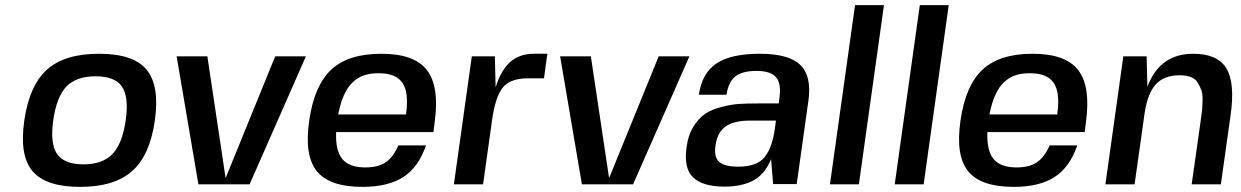

<svg xmlns="http://www.w3.org/2000/svg" viewBox="-20 -720 4848 750"><path d="M164 -448.5Q233 -510 367 -510Q501 -510 552.5 -448Q604 -386 585 -250Q566 -114 496.5 -52Q427 10 293 10Q159 10 107 -51.5Q55 -113 75 -250Q95 -387 164 -448.5ZM188 -250Q175 -159 203 -118.5Q231 -78 306 -78Q381 -78 419.5 -118.5Q458 -159 471 -250Q484 -341 456.5 -381.5Q429 -422 354 -422Q278 -422 239.5 -382Q201 -342 188 -250Z M861 -26H862L1055 -500H1175L955 0H755L670 -500H790Z M1673 -204H1671H1293Q1290 -132 1317 -99Q1344 -66 1407 -66Q1457 -66 1486.5 -86Q1516 -106 1536 -152H1644Q1615 -67 1555.5 -28.5Q1496 10 1396 10Q1267 10 1217.5 -51.5Q1168 -113 1188 -250Q1208 -387 1274.5 -448.5Q1341 -510 1470 -510Q1598 -510 1647.5 -446.5Q1697 -383 1678 -243ZM1458 -434Q1413 -434 1382.5 -417Q1352 -400 1332 -365Q1312 -330 1301 -273H1566Q1574 -331 1565 -366Q1556 -401 1530 -417.5Q1504 -434 1458 -434Z M2042 -414H2041Q1974 -414 1944.5 -378.5Q1915 -343 1902 -250L1867 0H1753L1823 -500H1913L1916 -379Q1937 -446 1973 -478Q2009 -510 2066 -510H2118L2105 -414Z M2359 -26H2360L2553 -500H2673L2453 0H2253L2168 -500H2288Z M3092 0 3090 -1H3000L2992 -98Q2966 -37 2921 -14Q2876 9 2810 9Q2725 9 2687.5 -27Q2650 -63 2662 -146Q2668 -192 2688.5 -225Q2709 -258 2734 -275Q2759 -292 2797.5 -302Q2836 -312 2866.5 -314Q2897 -316 2942 -316H3022L3025 -340Q3032 -395 3011 -419Q2990 -443 2935 -443Q2879 -443 2852 -421Q2825 -399 2818 -350H2710Q2722 -434 2778.5 -472Q2835 -510 2948 -510Q3061 -510 3106 -466.5Q3151 -423 3138 -328ZM3011 -249H2912Q2847 -249 2814.5 -226Q2782 -203 2775 -152Q2768 -107 2789 -88Q2810 -69 2864 -69Q2937 -69 2967 -106.5Q2997 -144 3007 -219Z M3222 0 3320 -700H3433L3335 0Z M3475 0 3573 -700H3686L3588 0Z M4217 -204H4215H3837Q3834 -132 3861 -99Q3888 -66 3951 -66Q4001 -66 4030.5 -86Q4060 -106 4080 -152H4188Q4159 -67 4099.5 -28.5Q4040 10 3940 10Q3811 10 3761.5 -51.5Q3712 -113 3732 -250Q3752 -387 3818.5 -448.5Q3885 -510 4014 -510Q4142 -510 4191.5 -446.5Q4241 -383 4222 -243ZM4002 -434Q3957 -434 3926.5 -417Q3896 -400 3876 -365Q3856 -330 3845 -273H4110Q4118 -331 4109 -366Q4100 -401 4074 -417.5Q4048 -434 4002 -434Z M4458 -500H4459L4462 -381Q4510 -510 4641 -510Q4736 -510 4770.5 -453Q4805 -396 4787 -270L4749 0H4635L4670 -247Q4674 -274 4675.5 -289Q4677 -304 4677.5 -328.5Q4678 -353 4673 -367Q4668 -381 4659 -396.5Q4650 -412 4632 -419Q4614 -426 4588 -426Q4526 -426 4493.5 -389Q4461 -352 4450 -270L4412 0H4298L4368 -500Z"/></svg>

Font: Fivo Sans Modern Med
Style: Italic
Weight: 450
Designer: Alexander Slobzheninov
Foundry: Alexander Slobzheninov
Version: 1.0